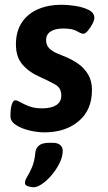

<svg xmlns="http://www.w3.org/2000/svg" viewBox="-20 -550 453 808"><path d="M167 7Q137 7 103.5 -1Q70 -9 47 -24Q24 -39 24 -61Q24 -95 30 -111.5Q36 -128 44 -128Q52 -128 66.5 -119.5Q81 -111 103.5 -102.5Q126 -94 157 -94Q195 -94 216.5 -107.5Q238 -121 238 -148Q238 -180 212 -194.5Q186 -209 153 -224Q105 -244 76 -276.5Q47 -309 47 -363Q47 -418 72 -455.5Q97 -493 140.5 -511.5Q184 -530 238 -530Q265 -530 297.5 -525Q330 -520 353.5 -508Q377 -496 377 -475Q377 -465 369 -449.5Q361 -434 350 -421Q339 -408 331 -408Q322 -408 303.5 -419Q285 -430 246 -430Q212 -430 193 -417.5Q174 -405 174 -382Q174 -360 187 -347Q200 -334 220 -325.5Q240 -317 262 -308Q288 -297 312 -279.5Q336 -262 351.5 -235.5Q367 -209 367 -171Q367 -87 311 -40Q255 7 167 7ZM122 238Q111 238 98 234Q85 230 85 220Q85 209 94 194.5Q103 180 114 155.5Q125 131 129 91Q131 73 144.5 62Q158 51 187 51H202Q223 51 233.5 60.5Q244 70 244 84Q244 109 231 135.5Q218 162 198.5 185.5Q179 209 158 223.5Q137 238 122 238Z"/></svg>

Font: Asap SemiBold
Style: Italic
Weight: 600
Italic angle: -6°
Designer: Pablo Cosgaya
Foundry: Omnibus-Type
Version: Version 3.001; ttfautohint (v1.8.3)